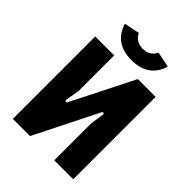

<svg xmlns="http://www.w3.org/2000/svg" viewBox="-251 -1027 1153 1153"><g transform="rotate(45 325.5 -450.0)"><path d="M69 0H215L418 -405C424 -416 436 -410 434 -399L421 -313V0H582V-700H431L232 -305C226 -292 213 -298 215 -310L230 -396V-700H69ZM323 -753C426 -753 483 -803 505 -880L407 -900C390 -866 362 -849 323 -849C284 -849 256 -866 239 -900L141 -880C164 -803 220 -753 323 -753Z"/></g></svg>

Font: Finlandica
Style: Bold
Weight: 700
Designer: Niklas Ekholm, Juho Hiilivirta, Jaakko Suomalainen
Foundry: Helsinki Type Studio
Version: Version 2.000;Glyphs 3.2 (3202)